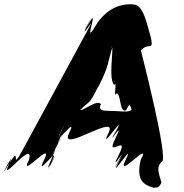

<svg xmlns="http://www.w3.org/2000/svg" viewBox="-52 -845 856 892"><path d="M548 -825C527 -825 448 -820 390 -722C330 -620 414 -830 360 -735C303 -636 409 -834 357 -733C303 -628 411 -807 352 -699C298 -599 111 -255 57 -155C-13 -26 56 -193 -14 -78C-73 20 34 -178 -13 -76C-53 10 107 -203 83 -103C29 -3 203 -204 153 -103C104 -4 240 -195 186 -90C135 11 245 -191 188 -92C133 3 241 -218 192 -128C138 -28 284 -302 230 -202C180 -112 293 -335 238 -240C181 -141 285 -339 234 -238C180 -133 317 -325 269 -227C219 -125 502 -328 452 -227C403 -128 538 -332 489 -238C435 -138 542 -340 488 -240C428 -134 538 -311 484 -202C433 -101 552 -229 501 -128C446 -19 555 -198 495 -92C441 8 552 -190 498 -90C449 4 580 -201 532 -103C482 -1 656 -203 602 -103C578 -3 619 14 661 27C685 27 687 24 698 4C691 -29 669 -65 699 -93C737 -93 596 -636 601 -616C603 -604 606 -624 635 -630C659 -630 660 -636 631 -735C603 -830 579 -825 548 -825ZM453 -330C431 -330 401 -331 417 -360C402 -389 324 -320 319 -336C334 -365 305 -304 321 -333C357 -375 358 -354 388 -411C403 -440 393 -421 409 -450C453 -536 449 -556 471 -630C486 -659 452 -601 468 -630C477 -614 450 -477 479 -450C494 -479 473 -382 489 -411C511 -413 502 -317 534 -333C549 -362 551 -365 559 -336C549 -320 505 -330 453 -330Z"/></svg>

Font: Hussar Przerywany
Style: Obl
Weight: 400
Foundry: Cannot Into Space Fonts
Version: Version 0.982